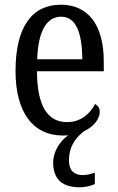

<svg xmlns="http://www.w3.org/2000/svg" viewBox="-20 -566 502 816"><path d="M319 230C338 230 366 225 383 216V168C363 175 347 178 330 178C296 178 273 159 273 116C273 61 297 22 338 -9C376 -26 404 -60 404 -90C404 -108 394 -119 384 -124C363 -83 324 -47 265 -47C183 -47 138 -114 137 -263H421V-305C421 -463 352 -546 239 -546C116 -546 46 -452 46 -264C46 -90 119 10 248 10C256 10 263 9 270 9C236 33 206 76 206 125C206 199 248 230 319 230ZM330 -314H138C142 -430 176 -495 240 -495C305 -495 329 -422 330 -314Z"/></svg>

Font: Noto Serif Lao Condensed
Style: Regular
Weight: 400
Width: 3
Designer: Monotype Design Team
Foundry: Monotype Imaging Inc.
Version: Version 2.003